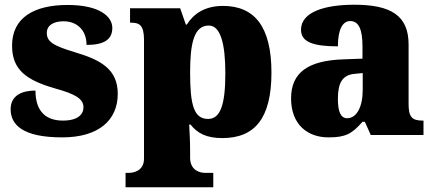

<svg xmlns="http://www.w3.org/2000/svg" viewBox="-20 -571 1836 812"><path d="M243 10C399 10 478 -64 478 -174C478 -279 405 -318 297 -350C204 -378 178 -395 178 -432C178 -465 208 -481 249 -481C303 -481 346 -446 346 -381C422 -381 455 -405 455 -453C455 -500 403 -550 266 -550C125 -550 31 -497 31 -378C31 -276 91 -232 213 -197C295 -174 333 -155 333 -117C333 -88 310 -61 246 -61C178 -61 130 -96 130 -188C72 -188 25 -167 25 -109C25 -44 75 10 243 10Z M511 221H882V160H846C829 160 784 152 784 96V66C784 26 782 -10 780 -44H786C815 -7 854 13 920 13C1058 13 1128 -71 1128 -264C1128 -459 1056 -546 923 -546C846 -546 798 -512 770 -467H766L742 -536H530V-475H535C568 -475 589 -466 589 -403V100C589 153 543 160 526 160H511ZM860 -68C800 -68 784 -127 784 -264C784 -387 800 -463 863 -463C912 -463 933 -388 933 -261C933 -128 912 -68 860 -68Z M1369 10C1440 10 1468 -4 1513 -56H1523L1548 0H1771V-61H1767C1722 -61 1708 -77 1708 -131V-383C1708 -507 1631 -551 1478 -551C1355 -551 1253 -521 1253 -445C1253 -394 1303 -375 1409 -375C1409 -446 1429 -482 1461 -482C1496 -482 1513 -449 1513 -375V-323L1432 -320C1284 -315 1211 -265 1211 -155C1211 -43 1282 10 1369 10ZM1448 -71C1421 -71 1409 -99 1409 -152C1409 -220 1427 -255 1483 -259L1514 -262V-191C1514 -118 1488 -71 1448 -71Z"/></svg>

Font: Noto Serif Lao Black
Style: Regular
Weight: 900
Designer: Monotype Design Team
Foundry: Monotype Imaging Inc.
Version: Version 2.003